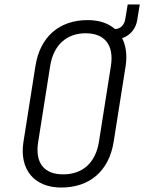

<svg xmlns="http://www.w3.org/2000/svg" viewBox="-20 -830 646 860"><path d="M254 10C383 10 468 -65 489 -194L543 -536C550 -584 544 -626 527 -659C563 -671 589 -701 595 -742L606 -810H552L541 -744C537 -718 519 -700 495 -700C465 -726 424 -740 373 -740C245 -740 160 -665 139 -536L85 -194C66 -71 133 10 254 10ZM263 -49C177 -49 136 -101 151 -194L205 -536C220 -628 278 -681 364 -681C449 -681 491 -628 477 -536L423 -194C408 -101 350 -49 263 -49Z"/></svg>

Font: JetBrains Mono ExtraLight
Style: Italic
Weight: 240
Italic angle: -9°
Monospace: yes
Designer: Philipp Nurullin, Konstantin Bulenkov
Foundry: JetBrains
Version: Version 2.305